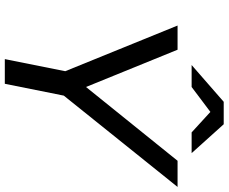

<svg xmlns="http://www.w3.org/2000/svg" viewBox="-94 -832 927 778"><g transform="rotate(90 369.0 -443.5)"><path d="M434 -833 517 -757H601L484 -887H393L244 -757H333ZM738 -700H632L333 -329L182 -700H84L269 -245L220 0H320L368 -239Z"/></g></svg>

Font: AWKNG-Font Medium
Style: Italic
Weight: 500
Italic angle: -11.3°
Designer: Awakening Church
Foundry: Awakening Church
Version: Version 1.700;PS 001.700;hotconv 1.0.88;makeotf.lib2.5.64775